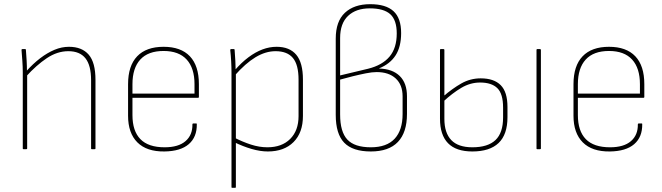

<svg xmlns="http://www.w3.org/2000/svg" viewBox="-20 -714 3171 919"><path d="M419 0Q416 0 416 -3V-330Q416 -401 389 -435Q362 -469 307 -469Q254 -469 204 -435.5Q154 -402 105 -348V-372Q138 -409 172 -435Q206 -461 240.5 -475.5Q275 -490 310 -490Q372 -490 404.5 -452.5Q437 -415 437 -332V-3Q437 0 433 0ZM92 0Q89 0 89 -3V-368Q89 -394 87 -422Q85 -450 83 -475Q83 -479 87 -479H101Q104 -479 104 -475Q106 -451 107.5 -424Q109 -397 109 -371L110 -363V-3Q110 0 106 0Z M767 11Q682 12 637.5 -32.5Q593 -77 593 -160V-311Q593 -399 636.5 -444.5Q680 -490 763 -490Q846 -490 889 -444.5Q932 -399 932 -311V-250Q932 -246 929 -246H614V-163Q614 -87 652 -48Q690 -9 768 -9Q834 -9 868 -38.5Q902 -68 901 -119Q901 -123 905 -123H920Q922 -123 922 -120Q923 -58 883.5 -24Q844 10 767 11ZM614 -266H911V-311Q911 -388 873.5 -429Q836 -470 763 -470Q689 -470 651.5 -429Q614 -388 614 -311Z M1262 11Q1226 11 1184.5 -1Q1143 -13 1100 -34V-56Q1141 -35 1181 -22Q1221 -9 1260 -9Q1329 -9 1369 -49Q1409 -89 1409 -158V-333Q1409 -404 1382 -436.5Q1355 -469 1299 -469Q1251 -469 1203 -440Q1155 -411 1103 -352V-377Q1136 -415 1169.5 -440Q1203 -465 1236.5 -477.5Q1270 -490 1304 -490Q1366 -490 1398 -452Q1430 -414 1430 -333V-159Q1430 -79 1385 -34Q1340 11 1262 11ZM1091 185Q1088 185 1088 182V-368Q1088 -393 1086.5 -420.5Q1085 -448 1082 -475Q1082 -479 1086 -479H1100Q1103 -479 1103 -475Q1105 -448 1106.5 -422.5Q1108 -397 1108 -375L1109 -367V182Q1109 185 1105 185Z M1755 11Q1668 11 1627.5 -31Q1587 -73 1587 -164V-529Q1587 -612 1631 -653Q1675 -694 1752 -694Q1827 -694 1863.5 -660.5Q1900 -627 1900 -556Q1900 -490 1873.5 -449Q1847 -408 1795 -387V-386Q1859 -384 1893.5 -350Q1928 -316 1928 -253V-169Q1928 -80 1884.5 -34.5Q1841 11 1755 11ZM1755 -9Q1831 -9 1869 -50Q1907 -91 1907 -168V-253Q1907 -308 1874 -338.5Q1841 -369 1783 -369Q1761 -369 1731 -363Q1701 -357 1668.5 -349Q1636 -341 1608 -333V-166Q1608 -83 1642.5 -46Q1677 -9 1755 -9ZM1608 -353 1742 -385Q1810 -402 1844.5 -443Q1879 -484 1879 -554Q1879 -618 1848 -646Q1817 -674 1750 -674Q1684 -674 1646 -638Q1608 -602 1608 -532Z M2241 11Q2163 11 2124.5 -28.5Q2086 -68 2086 -146V-475Q2086 -479 2089 -479H2103Q2107 -479 2107 -475V-145Q2107 -78 2140 -43.5Q2173 -9 2241 -9Q2315 -9 2351.5 -43.5Q2388 -78 2388 -152V-199Q2388 -265 2360.5 -292Q2333 -319 2278 -319Q2231 -319 2188 -293.5Q2145 -268 2101 -227V-252Q2145 -290 2188 -314.5Q2231 -339 2281 -339Q2344 -339 2376.5 -306.5Q2409 -274 2409 -202V-153Q2409 -70 2366.5 -29.5Q2324 11 2241 11ZM2551 0Q2548 0 2548 -3V-475Q2548 -479 2551 -479H2565Q2569 -479 2569 -475V-3Q2569 0 2565 0Z M2899 11Q2814 12 2769.5 -32.5Q2725 -77 2725 -160V-311Q2725 -399 2768.5 -444.5Q2812 -490 2895 -490Q2978 -490 3021 -444.5Q3064 -399 3064 -311V-250Q3064 -246 3061 -246H2746V-163Q2746 -87 2784 -48Q2822 -9 2900 -9Q2966 -9 3000 -38.5Q3034 -68 3033 -119Q3033 -123 3037 -123H3052Q3054 -123 3054 -120Q3055 -58 3015.5 -24Q2976 10 2899 11ZM2746 -266H3043V-311Q3043 -388 3005.5 -429Q2968 -470 2895 -470Q2821 -470 2783.5 -429Q2746 -388 2746 -311Z"/></svg>

Font: Sofia Sans Semi Condensed Thin
Style: Regular
Weight: 250
Version: Version 4.100